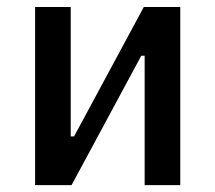

<svg xmlns="http://www.w3.org/2000/svg" viewBox="-20 -538 626 558"><path d="M82 0V-517.6H185.5V-141.6H195.3L397.9 -517.6H503.9V0H400.4V-376H390.6L188 0Z"/></svg>

Font: Cascadia Mono PL
Style: Regular
Weight: 400
Monospace: yes
Designer: Aaron Bell
Foundry: Saja Typeworks
Version: Version 2404.023; ttfautohint (v1.8.4)